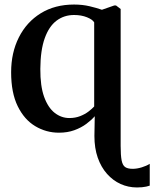

<svg xmlns="http://www.w3.org/2000/svg" viewBox="-20 -573 679 845"><path d="M583 252Q544.5 252 510.8 236.8Q477 221.5 451 192.2Q425 163 410.2 121Q395.5 79 395.5 25.5L397 -61.5Q383 -45 360.2 -28Q337.5 -11 307.2 0Q277 11 239.5 11Q183 11 135 -17.8Q87 -46.5 58 -105.5Q29 -164.5 29 -255Q29 -341 63 -408.5Q97 -476 159.2 -514.5Q221.5 -553 306 -553Q343 -553 374.5 -545.5Q406 -538 428.5 -530L483 -549H490.5L511 -533.5V69.5Q511 110.5 515.2 132.5Q519.5 154.5 530.8 162.2Q542 170 564 170Q582.5 170 603.8 163.5Q625 157 639 148V244Q632 246.5 623.8 248.2Q615.5 250 605.5 251Q595.5 252 583 252ZM285.5 -53.5Q311.5 -53.5 333 -62Q354.5 -70.5 370 -82.5Q385.5 -94.5 394.5 -104.5V-474.5Q387.5 -487 362.8 -497Q338 -507 306 -507Q262 -507 228.8 -482Q195.5 -457 176.8 -404.5Q158 -352 157.5 -270Q157 -194.5 174.2 -146.8Q191.5 -99 220.8 -76.2Q250 -53.5 285.5 -53.5Z"/></svg>

Font: Merriweather 60pt SemiBold
Style: Regular
Weight: 600
Version: Version 2.100